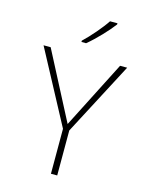

<svg xmlns="http://www.w3.org/2000/svg" viewBox="-137 -1036 874 1122"><g transform="rotate(15 300.0 -475.0)"><path d="M256 -798V-790H284C336 -833 398 -899 431 -943V-950H386C358 -907 298 -837 256 -798ZM283 0H321V-272L553 -714H510L302 -306L90 -714H47L283 -272Z"/></g></svg>

Font: Noto Sans Mono ExtraLight
Style: Regular
Weight: 200
Designer: Monotype Design Team
Foundry: Monotype Imaging Inc.
Version: Version 2.014